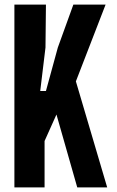

<svg xmlns="http://www.w3.org/2000/svg" viewBox="-20 -820 511 840"><path d="M43 0V-800H181L179 -612L156 -422H181L233 -612L301 -800H442L312 -464L449 0H318L227 -319L175 -203V0Z"/></svg>

Font: Big Shoulders Display ExtraBold
Style: Regular
Weight: 800
Designer: Patric King
Foundry: XO Type Co
Version: Version 1.000; ttfautohint (v1.8.2)